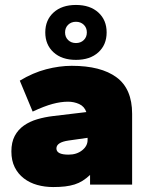

<svg xmlns="http://www.w3.org/2000/svg" viewBox="-20 -746 600 776"><path d="M195 10Q161 10 130.5 1.5Q100 -7 76.5 -25Q53 -43 39.5 -70Q26 -97 26 -134Q26 -171 39.5 -196.5Q53 -222 76.5 -238.5Q100 -255 130.5 -264Q161 -273 195 -277L329 -293Q321 -316 300 -325.5Q279 -335 255 -335Q226 -335 192.5 -326Q159 -317 112 -295L60 -420Q113 -452 166.5 -466Q220 -480 270 -480Q388 -480 451 -433.5Q514 -387 514 -286V0H344V-39Q329 -25 314 -15.5Q299 -6 281.5 -0.5Q264 5 243 7.5Q222 10 195 10ZM287 -504Q230 -504 196.5 -534.5Q163 -565 163 -615Q163 -665 196.5 -695.5Q230 -726 287 -726Q344 -726 377.5 -695.5Q411 -665 411 -615Q411 -565 377.5 -534.5Q344 -504 287 -504ZM257 -121Q290 -121 312 -138.5Q334 -156 334 -180V-189L257 -178Q208 -171 208 -146Q208 -121 257 -121ZM287 -572Q306 -572 318.5 -584Q331 -596 331 -615Q331 -634 318.5 -646Q306 -658 287 -658Q268 -658 255.5 -646Q243 -634 243 -615Q243 -596 255.5 -584Q268 -572 287 -572Z"/></svg>

Font: Celebes Black
Style: Regular
Weight: 900
Designer: Anugrah Pasau
Foundry: Lafontype
Version: Version 1.000; ttfautohint (v1.8.4)